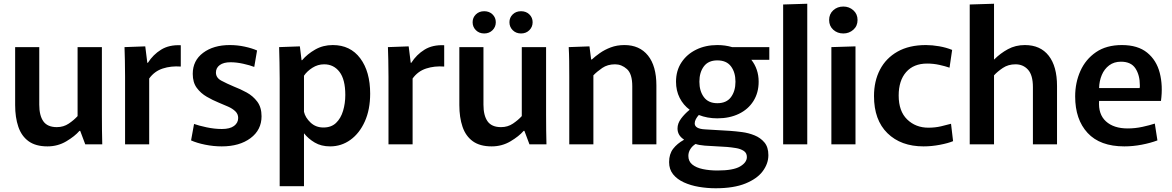

<svg xmlns="http://www.w3.org/2000/svg" viewBox="-20 -772 6269 1027"><path d="M234 11Q171 11 133 -16.5Q95 -44 78 -94Q61 -144 61 -210V-520H190V-212Q190 -154 212 -123Q234 -92 284 -92Q320 -92 348 -111Q376 -130 395 -151V-520H525V-159Q525 -113 525.5 -74Q526 -35 527 0H436L409 -72H405Q380 -43 334.5 -16Q289 11 234 11Z M649 0V-362Q649 -413 648 -450Q647 -487 646 -520L757 -524L768 -436H771Q799 -480 842 -506.5Q885 -533 947 -530V-416Q895 -420 850.5 -405.5Q806 -391 778 -352V0Z M1166 11Q1122 11 1077.5 2Q1033 -7 1002 -21L1018 -109Q1043 -100 1085 -91Q1127 -82 1167 -82Q1210 -82 1232 -98.5Q1254 -115 1254 -141Q1254 -162 1239 -176.5Q1224 -191 1200.5 -201.5Q1177 -212 1150 -223Q1118 -236 1086 -254.5Q1054 -273 1032.5 -302Q1011 -331 1011 -377Q1011 -448 1066.5 -489.5Q1122 -531 1209 -531Q1250 -531 1289 -522.5Q1328 -514 1355 -502L1340 -414Q1317 -423 1281 -431Q1245 -439 1213 -439Q1176 -439 1155.5 -424Q1135 -409 1135 -384Q1135 -356 1164 -340.5Q1193 -325 1231 -309Q1265 -296 1299 -277.5Q1333 -259 1356 -228.5Q1379 -198 1379 -150Q1379 -77 1320 -33Q1261 11 1166 11Z M1476 -351Q1476 -394 1475 -438.5Q1474 -483 1473 -520L1584 -524L1593 -450H1596Q1624 -483 1666 -507Q1708 -531 1760 -531Q1854 -531 1907 -460Q1960 -389 1960 -271Q1960 -186 1931.5 -122.5Q1903 -59 1854.5 -24Q1806 11 1746 11Q1698 11 1663.5 -9.5Q1629 -30 1607 -58H1606V224H1476ZM1710 -90Q1752 -90 1777.5 -114.5Q1803 -139 1815 -179Q1827 -219 1827 -264Q1827 -347 1796 -387.5Q1765 -428 1714 -428Q1680 -428 1651 -409.5Q1622 -391 1606 -367V-174Q1613 -143 1641 -116.5Q1669 -90 1710 -90Z M2058 0V-362Q2058 -413 2057 -450Q2056 -487 2055 -520L2166 -524L2177 -436H2180Q2208 -480 2251 -506.5Q2294 -533 2356 -530V-416Q2304 -420 2259.5 -405.5Q2215 -391 2187 -352V0Z M2610 11Q2547 11 2509 -16.5Q2471 -44 2454 -94Q2437 -144 2437 -210V-520H2566V-212Q2566 -154 2588 -123Q2610 -92 2660 -92Q2696 -92 2724 -111Q2752 -130 2771 -151V-520H2901V-159Q2901 -113 2901.5 -74Q2902 -35 2903 0H2812L2785 -72H2781Q2756 -43 2710.5 -16Q2665 11 2610 11ZM2570 -593Q2543 -593 2525.5 -610.5Q2508 -628 2508 -653Q2508 -678 2525.5 -695Q2543 -712 2570 -712Q2597 -712 2614.5 -695Q2632 -678 2632 -653Q2632 -628 2614.5 -610.5Q2597 -593 2570 -593ZM2767 -593Q2740 -593 2722.5 -610.5Q2705 -628 2705 -653Q2705 -678 2722.5 -695Q2740 -712 2767 -712Q2794 -712 2811.5 -695Q2829 -678 2829 -653Q2829 -628 2811.5 -610.5Q2794 -593 2767 -593Z M3025 -362Q3025 -407 3024.5 -446Q3024 -485 3022 -520L3133 -524L3142 -454H3146Q3163 -470 3188.5 -488Q3214 -506 3247 -518.5Q3280 -531 3320 -531Q3401 -531 3446 -475Q3491 -419 3491 -315V0H3362V-311Q3362 -377 3333.5 -402.5Q3305 -428 3270 -428Q3230 -428 3201.5 -408.5Q3173 -389 3154 -369V0H3025Z M3817 -139Q3763 -139 3718 -157Q3708 -146 3702 -134.5Q3696 -123 3696 -112Q3696 -83 3751 -80L3886 -72Q3914 -70 3949 -65.5Q3984 -61 4016 -48Q4048 -35 4069 -10Q4090 15 4090 58Q4090 103 4060 143.5Q4030 184 3967.5 209.5Q3905 235 3808 235Q3763 235 3718.5 227.5Q3674 220 3638 203.5Q3602 187 3580.5 160.5Q3559 134 3559 95Q3559 52 3580.5 24Q3602 -4 3638 -24V-26Q3604 -48 3604 -85Q3604 -112 3623 -137.5Q3642 -163 3669 -185Q3635 -210 3615.5 -248.5Q3596 -287 3596 -335Q3596 -394 3625 -438Q3654 -482 3704 -506.5Q3754 -531 3817 -531Q3859 -531 3896 -520H4095V-452H3999Q4018 -428 4028 -398.5Q4038 -369 4038 -335Q4038 -276 4010 -231.5Q3982 -187 3932 -163Q3882 -139 3817 -139ZM3817 -220Q3866 -220 3890 -252.5Q3914 -285 3914 -335Q3914 -385 3890 -417Q3866 -449 3817 -449Q3769 -449 3745 -417Q3721 -385 3721 -335Q3721 -285 3745 -252.5Q3769 -220 3817 -220ZM3818 140Q3902 140 3938.5 118.5Q3975 97 3975 68Q3975 46 3958 35Q3941 24 3916.5 20Q3892 16 3869 14L3750 7Q3716 4 3701 -2Q3684 8 3673 25Q3662 42 3662 62Q3662 91 3683 108Q3704 125 3739.5 132.5Q3775 140 3818 140Z M4169 -748 4298 -752V0H4169Z M4491 -593Q4459 -593 4437 -613Q4415 -633 4415 -665Q4415 -697 4437 -717Q4459 -737 4491 -737Q4522 -737 4544.5 -717Q4567 -697 4567 -665Q4567 -633 4544.5 -613Q4522 -593 4491 -593ZM4427 -520 4556 -524V0H4427Z M4920 11Q4799 11 4727 -59.5Q4655 -130 4655 -258Q4655 -338 4687 -399.5Q4719 -461 4781 -496Q4843 -531 4933 -531Q4966 -531 5003.5 -524.5Q5041 -518 5073 -505L5059 -410Q5036 -418 5004.5 -425Q4973 -432 4939 -432Q4867 -432 4827 -386.5Q4787 -341 4787 -261Q4787 -177 4832.5 -133Q4878 -89 4946 -89Q4982 -89 5014 -96.5Q5046 -104 5067 -110L5078 -17Q5052 -6 5007.5 2.5Q4963 11 4920 11Z M5167 -748 5297 -752V-454H5298Q5331 -487 5371.5 -509Q5412 -531 5462 -531Q5545 -531 5589.5 -474Q5634 -417 5634 -312V0H5505V-306Q5505 -370 5479 -399Q5453 -428 5412 -428Q5373 -428 5344 -408.5Q5315 -389 5297 -369V0H5167Z M5994 11Q5864 11 5797.5 -61Q5731 -133 5731 -256Q5731 -330 5759 -392.5Q5787 -455 5842.5 -493Q5898 -531 5981 -531Q6066 -531 6116 -490.5Q6166 -450 6183.5 -382Q6201 -314 6190 -232H5859Q5854 -161 5895.5 -123Q5937 -85 6012 -85Q6052 -85 6091 -93.5Q6130 -102 6157 -111L6171 -21Q6134 -7 6087 2Q6040 11 5994 11ZM5976 -442Q5939 -442 5913 -422.5Q5887 -403 5873.5 -371Q5860 -339 5859 -301H6076Q6077 -306 6077 -309.5Q6077 -313 6077 -316Q6077 -370 6053.5 -406Q6030 -442 5976 -442Z"/></svg>

Font: Murecho Medium
Style: Regular
Weight: 500
Designer: Neil Summerour
Foundry: Positype
Version: Version 1.010; ttfautohint (v1.8.3)